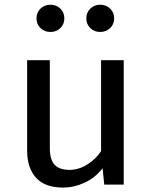

<svg xmlns="http://www.w3.org/2000/svg" viewBox="-20 -802 655 834"><path d="M196.4 -540.5V-160Q196.4 -108.7 217.2 -86.4Q237.9 -64.1 281.5 -64.1Q322.6 -64.1 360.3 -88.2Q397.9 -112.3 419 -145.6V-540.5H517.4V0H432.8L425.6 -71.3Q394.4 -30.3 347.9 -8.7Q301.5 12.8 253.8 12.8Q175.4 12.8 136.7 -29.7Q97.9 -72.3 97.9 -147.7V-540.5ZM199.5 -663.1Q173.3 -663.1 155.9 -680Q138.5 -696.9 138.5 -722.1Q138.5 -747.7 155.9 -764.6Q173.3 -781.5 199.5 -781.5Q224.6 -781.5 242.1 -764.6Q259.5 -747.7 259.5 -722.1Q259.5 -696.9 242.1 -680Q224.6 -663.1 199.5 -663.1ZM414.9 -663.1Q389.7 -663.1 372.3 -680Q354.9 -696.9 354.9 -722.1Q354.9 -747.7 372.3 -764.6Q389.7 -781.5 414.9 -781.5Q441 -781.5 458.5 -764.6Q475.9 -747.7 475.9 -722.1Q475.9 -696.9 458.5 -680Q441 -663.1 414.9 -663.1Z"/></svg>

Font: Fira Code Retina
Style: Regular
Weight: 450
Monospace: yes
Designer: Carrois Corporate, Edenspiekermann AG, Nikita Prokopov
Foundry: Carrois Corporate, Edenspiekermann AG, Nikita Prokopov
Version: Version 6.002